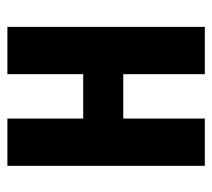

<svg xmlns="http://www.w3.org/2000/svg" viewBox="-48 -540 587 532"><g transform="rotate(-90 246.0 -273.5)"><path d="M184 -547V-337H307V-547H438V0H307V-226H184V0H53V-547Z"/></g></svg>

Font: Noto Sans Display ExtraCondensed
Style: Bold
Weight: 700
Width: 2
Designer: Monotype Design Team
Foundry: Monotype Imaging Inc.
Version: Version 2.003